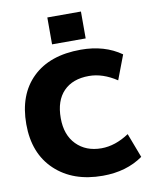

<svg xmlns="http://www.w3.org/2000/svg" viewBox="-102 -1038 915 1125"><g transform="rotate(-10 355.5 -475.0)"><path d="M258 -800V-960H458V-800ZM418 10Q241 10 134.5 -90.5Q28 -191 28 -365Q28 -541 130.5 -640.5Q233 -740 418 -740Q559 -740 658 -670L603 -525Q520 -580 438 -580Q341 -580 287 -524.5Q233 -469 233 -365Q233 -265 289.5 -207.5Q346 -150 438 -150Q520 -150 603 -205L658 -60Q559 10 418 10Z"/></g></svg>

Font: M PLUS 1p Black
Style: Regular
Weight: 900
Version: Version 1.061